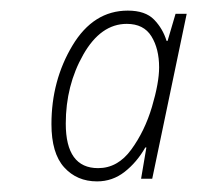

<svg xmlns="http://www.w3.org/2000/svg" viewBox="-20 -742 372 362"><path d="M163 -400Q192 -400 215 -418Q238 -436 254 -464H256L246 -405H267L332 -716H311L296 -665H294Q287 -688 270.5 -705Q254 -722 221 -722Q156 -722 116.5 -656Q77 -590 77 -508Q77 -453 101 -426.5Q125 -400 163 -400ZM165 -425Q104 -425 104 -509Q104 -581 137 -639Q170 -697 219 -697Q251 -697 265.5 -673.5Q280 -650 280 -615Q280 -586 266.5 -540.5Q253 -495 227.5 -460Q202 -425 165 -425Z"/></svg>

Font: Noto Sans UI SemiCondensed Thin
Style: Italic
Weight: 250
Width: 4
Italic angle: -12°
Designer: Monotype Design Team
Foundry: Monotype Imaging Inc.
Version: Version 1.901